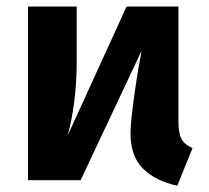

<svg xmlns="http://www.w3.org/2000/svg" viewBox="-20 -565 655 602"><path d="M67.7 0V-544.6H220.5V-369.2Q220.5 -307.7 213.1 -248.5Q205.6 -189.2 192.3 -140.5L376.9 -544.6H539.5V-183.6Q539.5 -148.7 548.5 -130.5Q557.4 -112.3 583.6 -100.5L535.9 17.4Q467.7 2.6 428.5 -36.2Q389.2 -74.9 389.2 -147.7Q389.2 -167.7 393.1 -202.6Q396.9 -237.4 402.6 -276.9Q408.2 -316.4 414.1 -351.3Q420 -386.2 424.1 -406.2L232.8 0Z"/></svg>

Font: FiraCode Nerd Font Mono
Style: Bold
Weight: 700
Monospace: yes
Designer: Carrois Corporate, Edenspiekermann AG, Nikita Prokopov
Foundry: Carrois Corporate, Edenspiekermann AG, Nikita Prokopov
Version: Version 6.002;Nerd Fonts 3.3.0